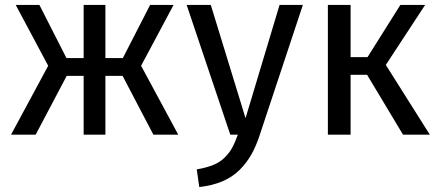

<svg xmlns="http://www.w3.org/2000/svg" viewBox="-20 -547 1781 780"><path d="M685.1 -526.9 553.2 -279.8 704.1 0H603L478 -238.8H408.2V0H319.8V-238.8H251L125 0H24.9L175.8 -279.8L43.9 -526.9H140.1L250 -311H319.8V-526.9H408.2V-311H479L589.8 -526.9Z M1210.4 -526.9 1034.7 2.9Q1020 47.4 1001 81.1Q981.9 114.7 953.4 143.3Q924.8 171.9 883.8 189.5Q842.8 207 789.6 212.9L779.3 141.1Q818.8 134.3 845.9 123.3Q873 112.3 891.8 94Q910.6 75.7 922.4 54.7Q934.1 33.7 946.3 0H915.5L738.3 -526.9H836.4L977.5 -66.9L1115.7 -526.9Z M1707 -526.9 1547.4 -283.2 1726.1 0H1617.2L1471.2 -243.2H1404.3V0H1312V-526.9H1404.3V-314.9H1473.1L1606.4 -526.9Z"/></svg>

Font: FiraGO
Style: Regular
Weight: 400
Designer: bBox Type
Foundry: bBox Type GmbH
Version: Version 1.001;PS 001.001;hotconv 1.0.88;makeotf.lib2.5.64775